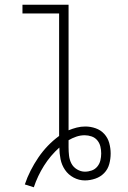

<svg xmlns="http://www.w3.org/2000/svg" viewBox="-20 -755 540 812"><path d="M123 37 85 25Q95 -5 109.5 -33.5Q124 -62 142 -88.5Q160 -115 182 -138Q204 -161 230 -180V-698H75V-735H270V-204Q287 -211 304.5 -215.5Q322 -220 341 -220Q363 -220 384.5 -212.5Q406 -205 421 -188.5Q436 -172 442 -150Q448 -128 448 -106Q448 -83 442 -61Q436 -39 420.5 -23Q405 -7 383 0.5Q361 8 339 8Q314 8 291.5 -4Q269 -16 255 -36.5Q241 -57 236 -82Q231 -107 231 -131Q193 -97 166 -54Q139 -11 123 37ZM339 -29Q354 -29 368 -34Q382 -39 391.5 -50.5Q401 -62 404.5 -76.5Q408 -91 408 -106Q408 -121 404.5 -135.5Q401 -150 391.5 -161.5Q382 -173 367.5 -178Q353 -183 338 -183Q320 -183 302.5 -177Q285 -171 270 -162V-132Q270 -114 272 -96.5Q274 -79 282 -63.5Q290 -48 306 -38.5Q322 -29 339 -29Z"/></svg>

Font: Iosevka Curly Slab Extralight
Style: Regular
Weight: 200
Monospace: yes
Designer: Belleve Invis
Foundry: Belleve Invis
Version: Version 22.1.2; ttfautohint (v1.8.4)